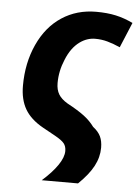

<svg xmlns="http://www.w3.org/2000/svg" viewBox="-53 -598 601 834"><g transform="rotate(5 247.0 -181.0)"><path d="M251.5 58.6Q251.5 38.1 241.2 25.4Q231 12.7 202.1 -3.4L145.5 -34.7Q91.8 -64.9 67.6 -106.4Q43.5 -147.9 43.5 -208Q43.5 -307.6 80.6 -388.7Q117.7 -469.7 183.1 -512.7Q248.5 -555.7 333 -555.7Q380.9 -555.7 418.7 -547.4Q456.5 -539.1 493.7 -521L447.8 -411.1Q418 -424.3 392.3 -431.4Q366.7 -438.5 338.9 -438.5Q303.2 -438.5 272 -416Q234.9 -389.2 213.4 -335Q192.4 -285.2 192.4 -232.9Q192.4 -203.6 204.3 -183.8Q216.3 -164.1 242.7 -148.4Q291.5 -122.1 318.1 -101.8Q344.7 -81.5 362.8 -56.6Q386.2 -38.6 395.8 -18.1Q405.3 2.4 405.3 30.8Q405.3 72.3 384.5 111.3Q363.8 150.4 318.8 193.8H160.6Q204.1 155.3 227.8 120.6Q251.5 85.9 251.5 58.6Z"/></g></svg>

Font: Viking Open Sans
Style: Bold Italic
Weight: 700
Italic angle: -12°
Foundry: Ascender Corporation
Version: Version 2.000